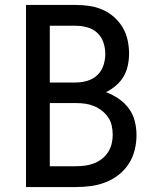

<svg xmlns="http://www.w3.org/2000/svg" viewBox="-20 -755 640 775"><path d="M85 0V-735H286Q314 -735 341 -731Q368 -727 393.5 -716Q419 -705 440 -686.5Q461 -668 475 -644.5Q489 -621 495 -593.5Q501 -566 501 -539Q501 -515 496 -491Q491 -467 479 -446.5Q467 -426 448.5 -410Q430 -394 408 -383Q435 -373 459 -356.5Q483 -340 500 -317Q517 -294 524 -266Q531 -238 531 -209Q531 -179 523.5 -149Q516 -119 499.5 -93.5Q483 -68 458.5 -49Q434 -30 405.5 -19Q377 -8 347 -4Q317 0 286 0ZM286 -422Q310 -422 333 -429Q356 -436 373 -452Q390 -468 397.5 -491Q405 -514 405 -537Q405 -561 397.5 -583.5Q390 -606 373 -622Q356 -638 333 -644.5Q310 -651 286 -651H181V-422ZM181 -84H286Q305 -84 323.5 -86.5Q342 -89 359 -95.5Q376 -102 391 -113.5Q406 -125 416 -140.5Q426 -156 430.5 -174Q435 -192 435 -211Q435 -229 431 -247.5Q427 -266 416.5 -281.5Q406 -297 391 -308.5Q376 -320 359 -327Q342 -334 323.5 -336.5Q305 -339 286 -339H181Z"/></svg>

Font: Zed Mono Medium Extended
Style: Regular
Weight: 500
Width: 7
Monospace: yes
Designer: Belleve Invis
Foundry: Belleve Invis
Version: Version 1.0.0; ttfautohint (v1.8.4)